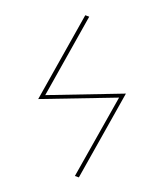

<svg xmlns="http://www.w3.org/2000/svg" viewBox="-136 -824 772 913"><g transform="rotate(20 250.0 -367.5)"><path d="M352 0 422 -422 63 -284 137 -735H157L88 -313L446 -451L372 0Z"/></g></svg>

Font: Iosevka Curly Thin
Style: Italic
Weight: 100
Italic angle: -9°
Monospace: yes
Designer: Belleve Invis
Foundry: Belleve Invis
Version: Version 22.1.2; ttfautohint (v1.8.4)